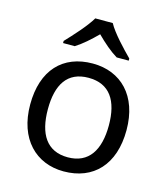

<svg xmlns="http://www.w3.org/2000/svg" viewBox="-115 -856 834 955"><g transform="rotate(15 302.5 -378.0)"><path d="M347 -766H257C231 -721 171 -656 134 -617V-606H194C229 -628 265 -660 301 -696C337 -660 375 -627 410 -606H472V-617C434 -655 371 -721 347 -766ZM551 -269C551 -446 449 -546 304 -546C150 -546 55 -446 55 -269C55 -91 159 10 301 10C454 10 551 -91 551 -269ZM146 -269C146 -396 193 -472 302 -472C411 -472 460 -396 460 -269C460 -142 411 -63 303 -63C194 -63 146 -142 146 -269Z"/></g></svg>

Font: Noto Sans Lycian
Style: Regular
Weight: 400
Designer: Monotype Design Team
Foundry: Monotype Imaging Inc.
Version: Version 2.002